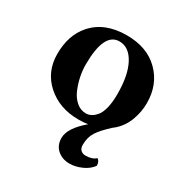

<svg xmlns="http://www.w3.org/2000/svg" viewBox="-154 -565 858 896"><g transform="rotate(30 275.5 -117.5)"><path d="M458 153.8Q439.5 179.7 406.2 194.3Q373 209 341.8 209Q302.7 209 276.4 186Q250 163.1 250 123Q250 70.3 325.7 6.3Q303.2 9.8 274.9 9.8Q172.9 9.8 105 -50.5Q37.1 -110.8 37.1 -207Q37.1 -307.6 91.8 -370.1Q156.2 -443.8 275.9 -443.8Q385.3 -443.8 449.7 -379.9Q514.2 -315.9 514.2 -215.8Q514.2 -169.4 497.6 -124Q481 -78.6 445.8 -46.9Q440.4 -42 428.7 -33.2H429.2Q388.7 3.9 370.4 32.5Q352.1 61 352.1 102.1Q352.1 120.6 362.3 129.9Q372.6 139.2 387.2 139.2Q424.8 139.2 442.9 121.1Q458 131.3 458 153.8ZM259.8 -401.9Q176.8 -401.9 176.8 -229Q176.8 -199.2 183.3 -166.7Q189.9 -134.3 202.9 -103.3Q215.8 -72.3 238.8 -52.2Q261.7 -32.2 291 -32.2Q305.7 -32.2 319.3 -39.6Q333 -46.9 345.9 -62.7Q358.9 -78.6 366.5 -109.9Q374 -141.1 374 -184.1Q374 -285.6 342.8 -343.8Q311.5 -401.9 259.8 -401.9Z"/></g></svg>

Font: Linux Libertine G
Style: Bold
Weight: 700
Designer: Philipp H. Poll
Foundry: Philipp H. Poll
Version: Version 5.0.3